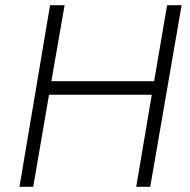

<svg xmlns="http://www.w3.org/2000/svg" viewBox="-20 -720 734 740"><path d="M624 -700 574 -407H178L229 -700H173L55 0H108L169 -355H565L505 0H559L680 -700Z"/></svg>

Font: Jost Light
Style: Italic
Weight: 300
Italic angle: -5°
Version: Version 3.710